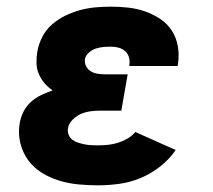

<svg xmlns="http://www.w3.org/2000/svg" viewBox="-20 -548 640 576"><path d="M274 8Q243 8 213.5 5Q184 2 156.5 -6.5Q129 -15 105 -30Q81 -45 64.5 -67.5Q48 -90 41 -119Q34 -148 39 -178Q42 -196 50.5 -213Q59 -230 73 -242.5Q87 -255 104 -263Q121 -271 138 -277Q124 -286 113.5 -298.5Q103 -311 96.5 -326Q90 -341 89.5 -358.5Q89 -376 92 -393Q96 -416 107 -437.5Q118 -459 136.5 -475Q155 -491 177 -501.5Q199 -512 221.5 -518Q244 -524 267 -526Q290 -528 313 -528Q340 -528 366 -525Q392 -522 416 -513.5Q440 -505 461 -491Q482 -477 495.5 -456Q509 -435 513.5 -409.5Q518 -384 514 -357L513 -350H368V-353Q370 -364 367 -375.5Q364 -387 355.5 -394.5Q347 -402 336 -405Q325 -408 313 -408Q301 -408 290 -407Q279 -406 268 -402.5Q257 -399 247 -390.5Q237 -382 235 -371Q233 -359 238.5 -349Q244 -339 253.5 -333.5Q263 -328 274.5 -326.5Q286 -325 298 -325H363L344 -216H279Q265 -216 250.5 -214Q236 -212 222.5 -206Q209 -200 197.5 -188.5Q186 -177 184 -163Q182 -153 186 -143.5Q190 -134 197.5 -128.5Q205 -123 214.5 -120Q224 -117 233.5 -115Q243 -113 253.5 -112.5Q264 -112 274 -112Q289 -112 304 -113.5Q319 -115 333.5 -119.5Q348 -124 362 -132Q376 -140 386 -152L507 -98Q488 -70 460.5 -48.5Q433 -27 402 -14Q371 -1 338 3.5Q305 8 274 8Z"/></svg>

Font: Iosevka Etoile Heavy
Style: Italic
Weight: 900
Italic angle: -9°
Designer: Belleve Invis
Foundry: Belleve Invis
Version: Version 22.1.2; ttfautohint (v1.8.4)